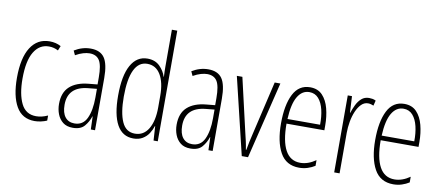

<svg xmlns="http://www.w3.org/2000/svg" viewBox="-68 -1025 2985 1299"><g transform="rotate(10 1424.0 -375.0)"><path d="M214 10Q128 10 87 -61.5Q46 -133 46 -258Q46 -395 92 -467Q138 -539 221 -539Q266 -539 300 -520L287 -488Q258 -504 223 -504Q158 -504 121 -442.5Q84 -381 84 -259Q84 -152 115.5 -88Q147 -24 218 -24Q257 -24 298 -43V-8Q280 0 257.5 5Q235 10 214 10Z M504 -539Q570 -539 599 -497Q628 -455 628 -359V0H599L596 -89H594Q582 -51 556 -20.5Q530 10 476 10Q434 10 408 -10.5Q382 -31 369.5 -63.5Q357 -96 357 -133Q357 -212 402 -253Q447 -294 530 -302L591 -308V-356Q591 -440 570 -473Q549 -506 502 -506Q483 -506 458.5 -499Q434 -492 406 -476L392 -506Q446 -539 504 -539ZM532 -272Q395 -258 395 -134Q395 -79 418 -50Q441 -21 482 -21Q541 -21 566.5 -75.5Q592 -130 592 -218V-278Z M892 10Q817 10 779 -58.5Q741 -127 741 -258Q741 -396 781 -467.5Q821 -539 894 -539Q947 -539 979 -507Q1011 -475 1022 -437H1024Q1023 -456 1022.5 -473Q1022 -490 1022 -506V-760H1059V0H1030L1024 -98H1022Q1014 -72 998 -47Q982 -22 955.5 -6Q929 10 892 10ZM897 -24Q957 -24 989.5 -78.5Q1022 -133 1022 -226V-307Q1022 -398 990 -451Q958 -504 899 -504Q840 -504 810 -441.5Q780 -379 780 -258Q780 -147 807.5 -85.5Q835 -24 897 -24Z M1312 -539Q1378 -539 1407 -497Q1436 -455 1436 -359V0H1407L1404 -89H1402Q1390 -51 1364 -20.5Q1338 10 1284 10Q1242 10 1216 -10.5Q1190 -31 1177.5 -63.5Q1165 -96 1165 -133Q1165 -212 1210 -253Q1255 -294 1338 -302L1399 -308V-356Q1399 -440 1378 -473Q1357 -506 1310 -506Q1291 -506 1266.5 -499Q1242 -492 1214 -476L1200 -506Q1254 -539 1312 -539ZM1340 -272Q1203 -258 1203 -134Q1203 -79 1226 -50Q1249 -21 1290 -21Q1349 -21 1374.5 -75.5Q1400 -130 1400 -218V-278Z M1636 0 1509 -529H1547L1631 -165Q1638 -137 1644.5 -108Q1651 -79 1656 -47H1659Q1669 -104 1683 -161L1769 -529H1808L1679 0Z M2012 -539Q2065 -539 2096.5 -505.5Q2128 -472 2142 -418Q2156 -364 2156 -303V-269H1896Q1896 -149 1930 -86.5Q1964 -24 2033 -24Q2086 -24 2139 -61V-22Q2117 -8 2089.5 1Q2062 10 2031 10Q1941 10 1900 -64.5Q1859 -139 1859 -264Q1859 -391 1896.5 -465Q1934 -539 2012 -539ZM2012 -506Q1962 -506 1932 -455.5Q1902 -405 1897 -301H2121Q2122 -357 2111 -403.5Q2100 -450 2075.5 -478Q2051 -506 2012 -506Z M2417 -537Q2427 -537 2439.5 -535Q2452 -533 2463 -527L2454 -491Q2447 -494 2437 -497Q2427 -500 2416 -500Q2390 -500 2370 -480Q2350 -460 2336 -427.5Q2322 -395 2315 -355.5Q2308 -316 2308 -278V0H2271V-529H2300L2306 -416H2308Q2317 -444 2330.5 -472Q2344 -500 2365 -518.5Q2386 -537 2417 -537Z M2659 -539Q2712 -539 2743.5 -505.5Q2775 -472 2789 -418Q2803 -364 2803 -303V-269H2543Q2543 -149 2577 -86.5Q2611 -24 2680 -24Q2733 -24 2786 -61V-22Q2764 -8 2736.5 1Q2709 10 2678 10Q2588 10 2547 -64.5Q2506 -139 2506 -264Q2506 -391 2543.5 -465Q2581 -539 2659 -539ZM2659 -506Q2609 -506 2579 -455.5Q2549 -405 2544 -301H2768Q2769 -357 2758 -403.5Q2747 -450 2722.5 -478Q2698 -506 2659 -506Z"/></g></svg>

Font: Noto Sans Lao ExtraCondensed ExtraLight
Style: Regular
Weight: 200
Width: 2
Designer: Monotype Design Team
Foundry: Monotype Imaging Inc.
Version: Version 2.003; ttfautohint (v1.8.4.7-5d5b)